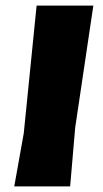

<svg xmlns="http://www.w3.org/2000/svg" viewBox="-20 -667 367 687"><path d="M314 -647 249 -210 231 0H31L65 -190L111 -647Z"/></svg>

Font: Alegreya Sans SC Black
Style: Italic
Weight: 900
Italic angle: -7°
Designer: Juan Pablo del Peral
Foundry: Huerta Tipografica
Version: Version 2.007